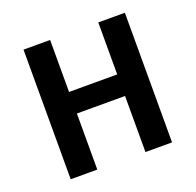

<svg xmlns="http://www.w3.org/2000/svg" viewBox="-101 -647 767 753"><g transform="rotate(-20 282.5 -270.5)"><path d="M182 -541H71V0H182V-234H383V0H494V-541H383V-324H182Z"/></g></svg>

Font: Noto Sans UI SemiCondensed Medium
Style: Regular
Weight: 500
Width: 4
Designer: Monotype Design Team
Foundry: Monotype Imaging Inc.
Version: Version 1.901